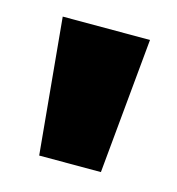

<svg xmlns="http://www.w3.org/2000/svg" viewBox="-55 -674 334 363"><g transform="rotate(15 112.0 -492.5)"><path d="M51.4 -359.7 26.4 -625H197.2L172.2 -359.7Z"/></g></svg>

Font: Afacad Flux Black
Style: Regular
Weight: 900
Designer: Kristian Moeller
Foundry: Dicotype
Version: Version 1.100